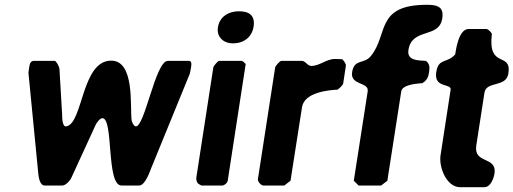

<svg xmlns="http://www.w3.org/2000/svg" viewBox="-20 -774 2142 801"><path d="M101 -487C100 -482 98 -468 99 -467L140 -47C142 -33 146 0 167 0H240C254 0 273 -21 278 -33L379 -253C383 -262 397 -281 407 -281C455 -281 422 0 487 0H560C587 0 607 -64 611 -73C635 -132 748 -408 772 -467C772 -470 776 -484 776 -487C777 -494 784 -520 768 -520H680C628 -520 583 -237 545 -247C537 -249 530 -266 529 -273C522 -329 543 -521 444 -521C320 -521 327 -263 258 -247C237 -242 240 -292 239 -300C237 -328 230 -459 228 -487C227 -496 215 -520 208 -520H120C103 -520 102 -494 101 -487Z M988 -520H894C889 -520 871 -499 870 -493L799 -33C798 -24 801 -12 808 -7C811 -5 820 0 821 0H907C916 0 929 -11 930 -20L1005 -507C1002 -510 993 -520 988 -520ZM889 -659C883 -619 914 -593 951 -593C996 -593 1031 -618 1038 -663C1045 -709 1020 -727 977 -727C935 -727 896 -706 889 -659Z M1279 -499C1262 -499 1255 -520 1239 -520H1153C1148 -520 1129 -499 1128 -493L1056 -27C1054 -17 1069 0 1079 0H1166L1192 -20L1240 -327C1250 -389 1350 -398 1388 -400C1394 -404 1411 -418 1412 -427L1423 -500C1424 -509 1412 -523 1408 -527C1403 -527 1382 -528 1378 -528C1341 -528 1314 -499 1279 -499Z M1456 -20 1476 0H1570L1596 -20L1654 -393C1659 -425 1738 -426 1742 -427C1762 -440 1767 -452 1770 -473C1773 -494 1773 -507 1757 -520C1721 -522 1677 -522 1684 -566C1699 -660 1812 -612 1825 -697C1833 -746 1804 -754 1761 -754C1545 -754 1601 -630 1527 -540C1499 -505 1458 -530 1449 -473C1440 -417 1520 -433 1514 -393Z M1800 -473C1789 -405 1864 -427 1860 -400L1818 -127C1810 -78 1842 7 1900 7H2000C2028 7 2040 -32 2043 -50C2054 -124 1955 -88 1967 -167L2001 -387C2009 -438 2092 -407 2101 -468C2115 -561 2014 -483 2032 -633C2030 -638 2017 -653 2009 -653H1935C1891 -653 1881 -556 1879 -547C1844 -508 1809 -533 1800 -473Z"/></svg>

Font: Asimov Print
Style: CIt
Weight: 500
Designer: Google
Version: Version 2.000980: 2014